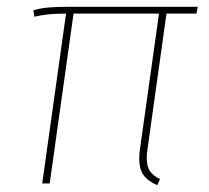

<svg xmlns="http://www.w3.org/2000/svg" viewBox="-20 -539 613 564"><path d="M414 -106Q411 -88 411 -75Q411 -51 420 -37Q429 -23 450 -13L442 5Q414 -7 401.5 -25Q389 -43 389 -73Q389 -89 392 -107L447 -499H196L126 0H104L174 -499Q143 -499 123.5 -497Q104 -495 81 -490L78 -509Q100 -515 122.5 -517Q145 -519 181 -519H561L557 -499H469Z"/></svg>

Font: FiraGO Thin
Style: Italic
Weight: 100
Italic angle: -8°
Designer: bBox Type GmbH
Foundry: bBox Type GmbH
Version: Version 1.001